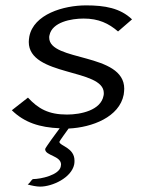

<svg xmlns="http://www.w3.org/2000/svg" viewBox="-20 -470 524 714"><path d="M24 -60C71 -14 128 4 202 7C191 21 149 79 148 84V85C148 109 207 109 207 142C207 144 206 146 206 148V149C200 181 132 196 102 196C95 201 91 211 83 216C96 220 116 224 129 224C175 224 246 191 256 141C257 136 257 131 257 127C257 79 201 72 201 58V57C201 55 227 19 235 8C323 4 424 -35 440 -118C441 -126 442 -133 442 -140C442 -275 163 -240 163 -330C163 -333 163 -336 164 -339C174 -388 245 -401 291 -401C347 -401 384 -383 419 -353L471 -398C427 -440 370 -450 300 -450C216 -450 105 -417 89 -334C88 -327 87 -320 87 -314C87 -185 366 -216 366 -124C366 -121 366 -117 365 -114C355 -60 281 -44 229 -44C160 -44 122 -66 84 -107Z"/></svg>

Font: KpSans
Style: Italic
Weight: 400
Italic angle: -11°
Version: Version 0.66